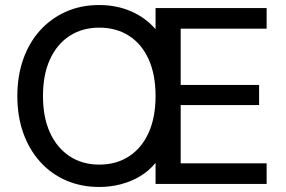

<svg xmlns="http://www.w3.org/2000/svg" viewBox="-20 -732 1139 764"><path d="M375 12Q303 12 243 -14Q183 -40 139.5 -88.5Q96 -137 72.5 -203Q49 -269 49 -350Q49 -430 72.5 -496.5Q96 -563 139.5 -611Q183 -659 242.5 -685.5Q302 -712 374 -712Q444 -712 501.5 -687Q559 -662 599 -616V-700H1041V-618H699V-394H1011V-314H699V-82H1041V0H599V-84Q573 -52 538 -31Q503 -10 461.5 1Q420 12 375 12ZM375 -77Q443 -77 493.5 -110Q544 -143 571.5 -204Q599 -265 599 -350Q599 -435 571.5 -496Q544 -557 493.5 -589.5Q443 -622 375 -622Q308 -622 257.5 -589.5Q207 -557 179 -496Q151 -435 151 -350Q151 -265 179 -204Q207 -143 257.5 -110Q308 -77 375 -77Z"/></svg>

Font: DM Sans 9pt Medium
Style: Regular
Weight: 500
Version: Version 4.004;gftools[0.9.30]